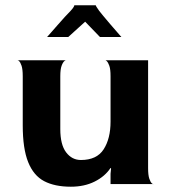

<svg xmlns="http://www.w3.org/2000/svg" viewBox="-20 -696 640 726"><path d="M398 -39 400 -59 398 -61Q377 -29 338 -9.5Q299 10 248 10Q187 10 147 -11Q107 -32 86.5 -83Q66 -134 66 -222V-408Q66 -434 61.5 -447.5Q57 -461 51.5 -465.5Q46 -470 46 -468H230Q230 -470 224 -465.5Q218 -461 213 -447.5Q208 -434 208 -408V-208Q208 -149 230 -120Q252 -91 286 -91Q346 -91 372 -131.5Q398 -172 398 -236V-408Q398 -434 393.5 -447Q389 -460 383.5 -465Q378 -470 378 -468H540V-60Q540 -34 544.5 -20.5Q549 -7 554.5 -2.5Q560 2 560 0H398ZM439 -556H358L302 -614L238 -556H158Q168 -567 198 -601.5Q228 -636 247 -655Q256 -665 258.5 -669.5Q261 -674 261 -676H342Q342 -675 344.5 -670.5Q347 -666 355 -655Q365 -642 396.5 -605Q428 -568 439 -556Z"/></svg>

Font: Red Rose Bold
Style: Regular
Weight: 700
Designer: jaikishan Patel
Version: Version 1.000